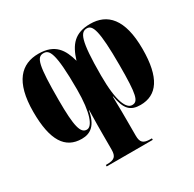

<svg xmlns="http://www.w3.org/2000/svg" viewBox="-166 -724 1133 1122"><g transform="rotate(-30 400.5 -163.0)"><path d="M244 222H555V212H546C497 212 481 197 481 151V51C481 18 481 -34 479 -114H481C497 -21 528 10 596 10C707 10 769 -75 769 -268C769 -472 691 -548 576 -548C472 -548 429 -495 400 -401C377 -484 340 -548 227 -548C112 -548 32 -472 32 -268C32 -75 89 10 200 10C259 10 302 -21 318 -114H320C318 -34 318 18 318 51V151C318 197 302 212 253 212H244ZM252 -22C210 -22 195 -76 195 -254C195 -488 208 -536 254 -536C292 -536 319 -510 319 -254C319 -96 288 -22 252 -22ZM553 -14C515 -14 481 -76 481 -254C481 -495 504 -535 547 -535C585 -535 605 -488 605 -254C605 -52 594 -14 553 -14Z"/></g></svg>

Font: Noto Serif Display ExtraCondensed Black
Style: Regular
Weight: 900
Width: 2
Designer: Monotype Design Team
Foundry: Monotype Imaging Inc.
Version: Version 2.009